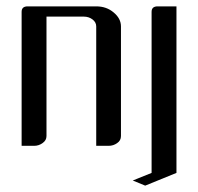

<svg xmlns="http://www.w3.org/2000/svg" viewBox="-20 -458 622 603"><path d="M397 108.9 456.1 85V-420.9Q456.1 -438 475.1 -438H534.2V85L436 125ZM47.9 0V-420.9Q47.9 -438 66.9 -438H282.2Q314.5 -438 336.9 -418.9Q359.9 -399.9 359.9 -375V-30.8Q359.9 -16.6 348.1 -8.8Q336.4 0 320.8 0H282.2V-375Q282.2 -388.2 270.5 -397Q258.8 -405.8 243.2 -405.8H126V-30.8Q126 -17.1 113.8 -8.8Q102.1 0 86.9 0Z"/></svg>

Font: Hhenum
Style: Regular
Weight: 400
Designer: T. Christopher White
Version: Version 1.0